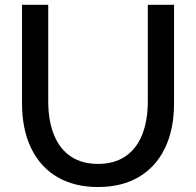

<svg xmlns="http://www.w3.org/2000/svg" viewBox="-20 -752 804 787"><path d="M693.4 -732.4V-328.1Q693.4 -221.7 656 -144.5Q618.7 -67.4 548.8 -26.4Q479 14.6 381.8 14.6Q284.7 14.6 214.8 -26.4Q145 -67.4 107.7 -144.5Q70.3 -221.7 70.3 -328.1V-732.4H177.7V-338.9Q177.7 -255.9 201.7 -198Q225.6 -140.1 271.2 -110.1Q316.9 -80.1 381.8 -80.1Q446.8 -80.1 492.4 -110.1Q538.1 -140.1 562 -198Q585.9 -255.9 585.9 -338.9V-732.4Z"/></svg>

Font: Kumbh Sans Medium
Style: Regular
Weight: 500
Version: Version 1.005